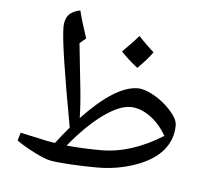

<svg xmlns="http://www.w3.org/2000/svg" viewBox="-52 -860 872 831"><g transform="rotate(5 384.5 -444.5)"><path d="M396 -134.8Q335 -134.8 276.4 -138.4Q217.8 -142.1 191.9 -147Q166 -151.9 118.9 -176Q71.8 -200.2 42.5 -221.2L52.7 -255.9L169.9 -230.5L204.1 -224.6Q233.4 -262.7 262.2 -296.9Q197.3 -648.4 197.3 -727.1Q197.3 -760.7 213.1 -779.8Q229 -798.8 263.7 -805.7Q275.9 -757.3 289.6 -717.8L299.3 -687L272.5 -664.1L290.5 -495.1Q300.3 -411.1 301.8 -341.8V-341.3Q443.8 -491.7 541.5 -491.7Q569.8 -491.7 611.3 -468.8Q652.8 -445.8 685.5 -409.7Q718.3 -373.5 718.3 -346.2Q718.3 -284.7 679 -237.5Q639.6 -190.4 561 -162.6Q482.4 -134.8 396 -134.8ZM406.2 -210.9Q536.6 -210.9 673.3 -296.4Q643.1 -349.1 600.6 -378.7Q558.1 -408.2 516.6 -408.2Q467.3 -408.2 398.4 -358.2Q329.6 -308.1 255.4 -217.8Q330.6 -210.9 406.2 -210.9ZM530.8 -569.8ZM391.6 -105.5ZM391.6 -83ZM595.2 -652.8Q571.8 -619.1 530.8 -579.6Q486.3 -614.7 459 -644.5Q510.3 -695.8 528.8 -717.8Q560.5 -683.1 595.2 -652.8ZM530.8 -569.8ZM528.8 -742.2Z"/></g></svg>

Font: Noto Naskh Arabic UI
Style: Regular
Weight: 400
Designer: Monotype Design team
Foundry: Monotype Imaging Inc.
Version: Version 1.05